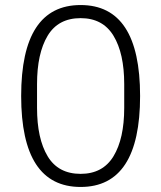

<svg xmlns="http://www.w3.org/2000/svg" viewBox="-20 -730 640 762"><path d="M300 12Q64 12 64 -349Q64 -710 300 -710Q536 -710 536 -349Q536 12 300 12ZM300 -40Q388 -40 430.5 -110Q473 -180 473 -302V-396Q473 -518 430.5 -588Q388 -658 300 -658Q211 -658 169 -588Q127 -518 127 -396V-302Q127 -180 169 -110Q211 -40 300 -40Z"/></svg>

Font: IBM Plex Thai Light
Style: Regular
Weight: 300
Designer: Mike Abbink, Paul van der Laan, Pieter van Rosmalen, Ben Mitchell, Mark Frömberg
Foundry: Bold Monday
Version: Version 1.0